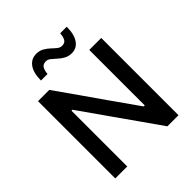

<svg xmlns="http://www.w3.org/2000/svg" viewBox="-250 -1096 1253 1253"><g transform="rotate(-45 376.0 -470.0)"><path d="M84.5 0V-713H188.5Q247.5 -629 301.5 -552.5Q355 -476 407.5 -400.5L548 -201H557.5V-713H668V0H565.5Q516.5 -69.5 463 -146Q409.5 -222 345.5 -313L204 -514.5H195V0ZM463 -778Q432.5 -778 410 -790.8Q387.5 -803.5 370 -820Q352.5 -836 337 -848.5Q321.5 -861 305 -861Q278 -861 267 -842.8Q256 -824.5 254 -794.5H193.5Q193.5 -865 220.8 -902.5Q248 -940 294.5 -940Q324.5 -940 346.2 -927.5Q368 -915 385.5 -899Q402.5 -882.5 418.2 -869.8Q434 -857 451 -857Q477.5 -857 488 -875.2Q498.5 -893.5 500 -924H560.5Q560.5 -853.5 534.2 -815.8Q508 -778 463 -778Z"/></g></svg>

Font: Heraclito Medium
Style: Regular
Weight: 500
Designer: Kostas Bartsokas (font) & Cristiano Sobral (main changes)
Foundry: Kostas Bartsokas (font) & Cristiano Sobral (main changes)
Version: Version 1.00;July 8, 2020;FontCreator 13.0.0.2655 64-bit